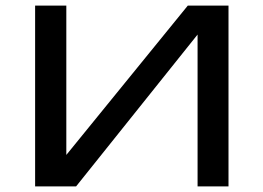

<svg xmlns="http://www.w3.org/2000/svg" viewBox="-20 -669 944 689"><path d="M253 0 689 -545V0H800V-649H654L218 -113V-649H106V0Z"/></svg>

Font: Gamestation Extended
Style: Regular
Weight: 400
Width: 7
Designer: Jonas Hecksher
Foundry: Jonas Hecksher, Playtypeª, e-types AS
Version: Version 1.003